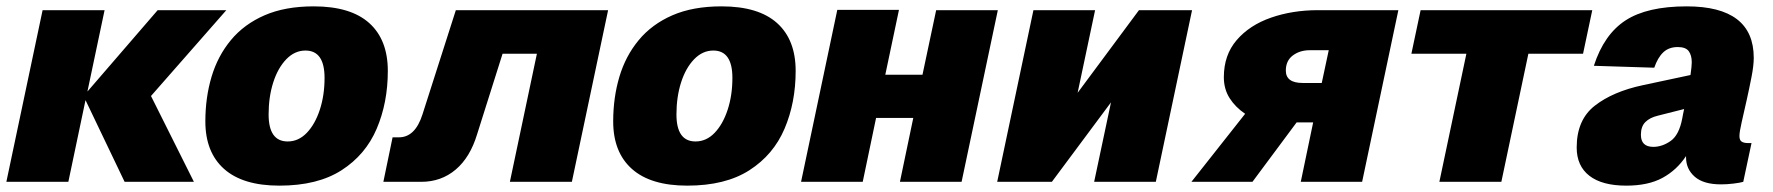

<svg xmlns="http://www.w3.org/2000/svg" viewBox="-21 -572 5577 604"><path d="M-1 0 113 -540H308L254 -284L475 -540H691L454 -270L589 0H371L248 -257L194 0Z M858 12Q743 12 684 -40.5Q625 -93 625 -190Q625 -265 644.5 -330.5Q664 -396 705.5 -446Q747 -496 811.5 -524Q876 -552 966 -552Q1082 -552 1140.5 -499.5Q1199 -447 1199 -349Q1199 -249 1164 -167Q1129 -85 1053.5 -36.5Q978 12 858 12ZM884 -127Q918 -127 944 -154Q970 -181 985 -226.5Q1000 -272 1000 -327Q1000 -413 940 -413Q906 -413 879.5 -385.5Q853 -358 838.5 -312.5Q824 -267 824 -212Q824 -127 884 -127Z M1185 0 1214 -140H1234Q1285 -140 1308 -212L1413 -540H1892L1778 0H1583L1668 -403H1560L1480 -150Q1458 -77 1412.5 -38.5Q1367 0 1304 0Z M2141 12Q2026 12 1967 -40.5Q1908 -93 1908 -190Q1908 -265 1927.5 -330.5Q1947 -396 1988.5 -446Q2030 -496 2094.5 -524Q2159 -552 2249 -552Q2365 -552 2423.5 -499.5Q2482 -447 2482 -349Q2482 -249 2447 -167Q2412 -85 2336.5 -36.5Q2261 12 2141 12ZM2167 -127Q2201 -127 2227 -154Q2253 -181 2268 -226.5Q2283 -272 2283 -327Q2283 -413 2223 -413Q2189 -413 2162.5 -385.5Q2136 -358 2121.5 -312.5Q2107 -267 2107 -212Q2107 -127 2167 -127Z M2499 0 2613 -541H2807L2764 -337H2881L2924 -540H3118L3004 0H2810L2852 -201H2735L2693 0Z M3116 0 3230 -540H3424L3369 -280L3562 -540H3729L3615 0H3421L3474 -250L3288 0Z M3727 0 3896 -214Q3865 -235 3847 -263.5Q3829 -292 3829 -329Q3829 -399 3869.5 -446Q3910 -493 3977.5 -516.5Q4045 -540 4125 -540H4378L4264 0H4071L4110 -187H4058L3919 0ZM4077 -311H4137L4159 -414H4099Q4068 -414 4046 -397.5Q4024 -381 4024 -350Q4024 -311 4077 -311Z M4507 0 4592 -403H4419L4448 -540H4988L4959 -403H4787L4702 0Z M5283 -77Q5283 -80 5283 -81Q5254 -37 5209 -12.5Q5164 12 5095 12Q5019 12 4979 -19Q4939 -50 4939 -108Q4939 -195 4996 -239.5Q5053 -284 5147 -304L5297 -336Q5301 -364 5301 -376Q5301 -398 5291.5 -411Q5282 -424 5257 -424Q5229 -424 5211.5 -407.5Q5194 -391 5183 -359L4993 -365Q5025 -464 5093 -508Q5161 -552 5285 -552Q5496 -552 5496 -390Q5496 -366 5489 -330Q5482 -294 5473.5 -256Q5465 -218 5458 -187.5Q5451 -157 5451 -144Q5451 -131 5458 -126.5Q5465 -122 5477 -122H5489L5463 0Q5453 3 5432.5 5.5Q5412 8 5393 8Q5338 8 5310.5 -16Q5283 -40 5283 -77ZM5141 -148Q5141 -110 5180 -110Q5208 -110 5234.5 -128.5Q5261 -147 5271 -199Q5272 -205 5273.5 -212.5Q5275 -220 5277 -229L5194 -208Q5169 -202 5155 -188Q5141 -174 5141 -148Z"/></svg>

Font: Geist Black
Style: Italic
Weight: 900
Italic angle: -12°
Designer: Basement.studio, Andrés Briganti, Mateo Zaragoza
Foundry: Basement.studio, Vercel, Andrés Briganti, Guido Ferreyra, Mateo Zaragoza
Version: Version 1.500; ttfautohint (v1.8.4.7-5d5b)